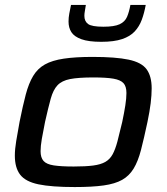

<svg xmlns="http://www.w3.org/2000/svg" viewBox="-20 -748 676 776"><path d="M282 8Q188 8 135.5 -3Q83 -14 61.5 -42Q40 -70 40 -119Q40 -145 45.5 -178Q51 -211 59 -255Q72 -320 84 -365.5Q96 -411 114 -441Q132 -471 161.5 -487.5Q191 -504 238 -511Q285 -518 354 -518Q447 -518 499.5 -507Q552 -496 572.5 -468Q593 -440 593 -391Q593 -364 589 -331Q585 -298 576 -255Q562 -189 550 -142.5Q538 -96 520 -66.5Q502 -37 473.5 -21Q445 -5 399 1.5Q353 8 282 8ZM278 -75Q326 -75 356.5 -79Q387 -83 405.5 -93.5Q424 -104 435 -124Q446 -144 454.5 -176Q463 -208 474 -255Q482 -293 486.5 -322Q491 -351 491 -372Q491 -399 479 -412Q467 -425 438.5 -430Q410 -435 357 -435Q297 -435 263.5 -428.5Q230 -422 212.5 -403.5Q195 -385 185 -349Q175 -313 162 -255Q154 -216 149 -186.5Q144 -157 144 -137Q144 -111 156 -97.5Q168 -84 197.5 -79.5Q227 -75 278 -75ZM389 -579Q338 -579 309 -589.5Q280 -600 268.5 -618Q257 -636 257 -661Q257 -677 260 -693Q263 -709 267 -728H327Q325 -714 323 -703.5Q321 -693 321 -684Q321 -662 336 -651Q351 -640 398 -640Q442 -640 463.5 -650Q485 -660 493.5 -680Q502 -700 507 -728H569Q563 -695 553 -668Q543 -641 524.5 -621Q506 -601 473.5 -590Q441 -579 389 -579Z"/></svg>

Font: Saira Expanded Medium
Style: Italic
Weight: 500
Width: 7
Italic angle: -12°
Designer: Hector Gatti with collaboration of the Omnibus-Type team
Foundry: Omnibus-Type
Version: Version 1.101